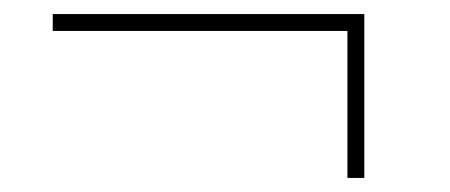

<svg xmlns="http://www.w3.org/2000/svg" viewBox="-20 -385 640 273"><path d="M474 -132V-341H55V-365H498V-132Z"/></svg>

Font: Noto Sans Mono Thin
Style: Regular
Weight: 100
Designer: Monotype Design Team
Foundry: Monotype Imaging Inc.
Version: Version 2.014